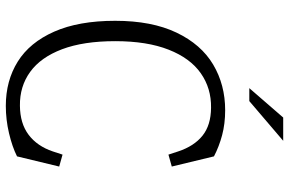

<svg xmlns="http://www.w3.org/2000/svg" viewBox="-187 -795 994 660"><g transform="rotate(90 310.0 -465.0)"><path d="M51.5 -364Q51.5 -489.5 92 -574.5Q132.5 -659.5 202 -700.8Q271.5 -742 359 -742Q405.5 -742 444.8 -731.5Q484 -721 517.5 -703.5L552.5 -558.5L511.5 -547L500.5 -580.5Q482.5 -635 446.5 -664Q410.5 -693 350.5 -693.5Q283.5 -694.5 231.8 -658.2Q180 -622 150.8 -547.8Q121.5 -473.5 121.5 -364Q121.5 -255 149.2 -181.5Q177 -108 227 -71.8Q277 -35.5 343.5 -36.5Q404.5 -37 443.5 -66.5Q482.5 -96 500.5 -149.5L511.5 -183L552.5 -171.5L517.5 -26.5Q484.5 -10 438 1Q391.5 12 344 12Q257.5 12 191.8 -29Q126 -70 88.8 -154.2Q51.5 -238.5 51.5 -364ZM464 -941.5H384L283 -825H327.5Z"/></g></svg>

Font: Monaspace Xenon Var
Style: Regular
Weight: 400
Designer: Riley Cran and the Lettermatic Team
Version: Version 1.000 (Monaspace Xenon Var)